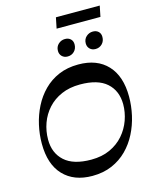

<svg xmlns="http://www.w3.org/2000/svg" viewBox="-154 -1186 1029 1295"><g transform="rotate(-15 360.5 -538.5)"><path d="M327.3 10.5Q198.9 10.5 125.7 -66.6Q52.6 -143.6 52.6 -287.8Q52.6 -352.7 67.2 -417.3Q81.8 -482 111.2 -540.2Q140.6 -598.4 185.6 -643.7Q230.5 -688.9 290.8 -714.7Q351.2 -740.5 428 -740.5Q558.5 -740.5 630.9 -662.9Q703.4 -585.3 703.4 -442.5Q703.4 -378 688.8 -313Q674.2 -248 644.8 -190.2Q615.4 -132.3 570.6 -87.2Q525.8 -42.1 465 -15.8Q404.1 10.5 327.3 10.5ZM348 -97.5Q423 -97.5 479.7 -123.7Q536.5 -149.9 574.8 -194Q613.1 -238.1 632.5 -292.7Q651.9 -347.2 651.9 -403.9Q651.2 -497.7 589.8 -552.5Q528.4 -607.2 403.9 -607.2Q330.6 -607.2 274 -582.4Q217.4 -557.6 178.8 -514.9Q140.1 -472.1 120.4 -417.6Q100.6 -363.1 100.6 -302.9Q100.6 -209.1 162.2 -153.3Q223.8 -97.5 348 -97.5ZM374.4 -810.8Q350.1 -810.8 334.8 -825.8Q319.6 -840.8 319.6 -864Q319.6 -893.4 339.5 -911.5Q359.3 -929.6 385.9 -929.6Q409.8 -929.6 424.7 -915.8Q439.6 -901.9 439.6 -878.4Q439.6 -848.7 420.8 -829.7Q401.9 -810.8 374.4 -810.8ZM568.7 -810.8Q544.4 -810.8 529.2 -825.8Q513.9 -840.8 513.9 -864Q513.9 -893.4 533.9 -911.5Q553.9 -929.6 580.5 -929.6Q604.1 -929.6 619 -915.8Q633.9 -901.9 633.9 -878.4Q633.9 -848.7 615.1 -829.7Q596.3 -810.8 568.7 -810.8ZM349.9 -1011.6 365.2 -1086.8H671.2L655.9 -1011.6Z"/></g></svg>

Font: Savate ExtraLight
Style: Italic
Weight: 200
Italic angle: -11°
Designer: Max Esnée
Foundry: Plomb Type
Version: Version 2.000